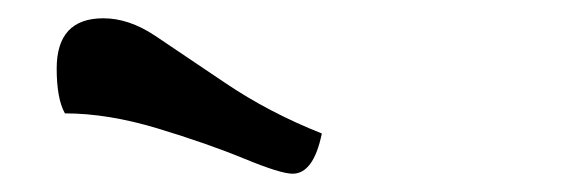

<svg xmlns="http://www.w3.org/2000/svg" viewBox="-20 -866 640 210"><path d="M300 -676Q287 -676 247 -692.5Q207 -709 152.5 -725.5Q98 -742 51 -742Q42 -758 42 -791Q42 -846 93 -846Q121 -846 149.5 -827Q178 -808 226 -775.5Q274 -743 332 -720Q323 -676 300 -676Z"/></svg>

Font: Lemonada Light
Style: Regular
Weight: 300
Designer: Mohamed Gaber (Arabic), Eduardo Tunni (Latin)
Foundry: Kief Type Foundry
Version: Version 4.004